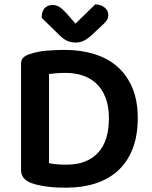

<svg xmlns="http://www.w3.org/2000/svg" viewBox="-20 -851 699 885"><path d="M482 -306Q482 -360 467 -399.5Q452 -439 425.5 -464.5Q399 -490 362.5 -502.5Q326 -515 283 -515Q260 -515 241.5 -513.5Q223 -512 206 -510V-99Q223 -95 244.5 -93.5Q266 -92 287 -92Q380 -92 431 -146Q482 -200 482 -306ZM615 -307Q615 -226 591.5 -165.5Q568 -105 525 -65.5Q482 -26 421.5 -6Q361 14 287 14Q270 14 250 13.5Q230 13 208.5 10.5Q187 8 165.5 4Q144 0 125 -7Q77 -25 77 -67V-557Q77 -575 87 -585Q97 -595 115 -601Q152 -614 195.5 -617.5Q239 -621 278 -621Q353 -621 415.5 -601.5Q478 -582 522 -543Q566 -504 590.5 -445Q615 -386 615 -307ZM419 -831Q445 -830 462 -816.5Q479 -803 479 -782Q479 -765 469.5 -753.5Q460 -742 441 -725L398 -685Q378 -668 362.5 -661.5Q347 -655 328 -655Q305 -655 288 -663.5Q271 -672 255 -688L172 -769Q172 -798 185.5 -813Q199 -828 223 -828Q239 -828 253 -819.5Q267 -811 288 -788L328 -742Z"/></svg>

Font: Baloo Thambi 2 SemiBold
Style: Regular
Weight: 600
Designer: Aadarsh Rajan and Ek Type
Foundry: Ek Type
Version: Version 1.640;hotconv 1.0.111;makeotfexe 2.5.65597; ttfautoh